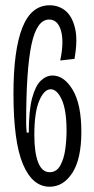

<svg xmlns="http://www.w3.org/2000/svg" viewBox="-20 -693 355 727"><path d="M168 14Q103 14 67 -71Q31 -156 31 -338Q31 -503 64.5 -588Q98 -673 168 -673Q202 -673 227.5 -652.5Q253 -632 264 -587Q275 -542 262 -470L208 -464Q223 -534 211 -576.5Q199 -619 166 -619Q119 -619 99 -523.5Q79 -428 79 -228Q79 -222 79.5 -210.5Q80 -199 81 -191H89Q89 -274 101.5 -321Q114 -368 134.5 -387.5Q155 -407 179 -407Q223 -407 255.5 -352.5Q288 -298 288 -194Q288 -91 254 -38.5Q220 14 168 14ZM168 -41Q194 -41 208 -66Q222 -91 227 -127Q232 -163 232 -197Q232 -276 214 -315.5Q196 -355 172 -355Q147 -355 128.5 -311.5Q110 -268 110 -182Q110 -115 124.5 -78Q139 -41 168 -41Z"/></svg>

Font: Bricolage Grotesque 96pt Condensed ExtraLight
Style: Regular
Weight: 200
Width: 3
Designer: Mathieu Triay
Foundry: Atelier Triay
Version: Version 1.001; ttfautohint (v1.8.4.7-5d5b);gftools[0.9.33.de